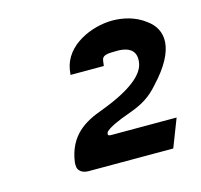

<svg xmlns="http://www.w3.org/2000/svg" viewBox="-67 -912 554 529"><g transform="rotate(-15 210.0 -648.0)"><path d="M101 -464C107 -458 116 -456 125 -456H366L397 -536H210C202 -536 201 -539 202 -543C202 -546 206 -550 211 -553L212 -554C264 -586 312 -581 361 -638C440 -722 431 -780 387 -811C360 -832 325 -840 295 -840C236 -840 158 -807 147 -740L145 -725H240L242 -740C244 -754 255 -756 286 -756C325 -756 341 -739 336 -708C331 -677 294 -643 203 -609C153 -591 104 -564 94 -488C94 -480 93 -471 101 -464Z"/></g></svg>

Font: Charger Pro
Style: BlkNarObl
Weight: 900
Designer: Jasper
Foundry: Cannot Into Space Fonts
Version: Version 1.09